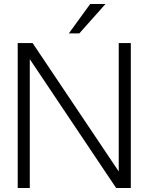

<svg xmlns="http://www.w3.org/2000/svg" viewBox="-20 -934 738 954"><path d="M557 0H630V-720H570V-82L142 -720H68V0H128V-640ZM322 -768H374L504 -914H428Z"/></svg>

Font: Aspekta 250
Style: Regular
Weight: 250
Designer: Ivo Dolenc
Version: Version 2.000